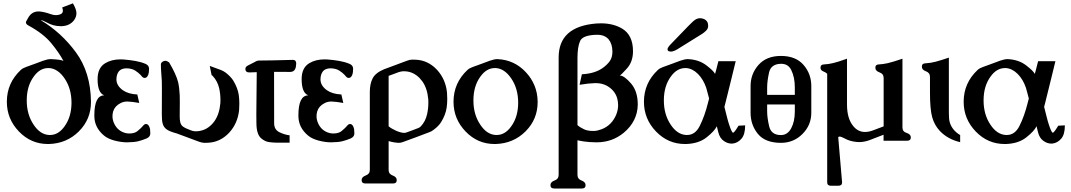

<svg xmlns="http://www.w3.org/2000/svg" viewBox="-20 -812 6255 1121"><path d="M266.6 -414.6H261.2Q212.4 -414.6 176.8 -364.7Q136.2 -309.1 136.2 -226.6V-224.6Q136.2 -143.6 176.3 -84Q214.4 -26.4 266.6 -23.9H272.5Q320.8 -23.9 356.4 -73.7Q397 -128.9 397.5 -211.4Q397.5 -293.9 357.9 -352.8Q318.4 -411.6 266.6 -414.6ZM210 -745.1Q239.3 -742.7 275.9 -729.5Q292 -723.6 306.6 -723.6Q318.4 -723.6 329.6 -727.5Q347.2 -732.9 347.2 -749.5Q347.2 -754.9 343.3 -768.6L405.8 -792.5Q426.3 -757.3 426.3 -734.9Q426.3 -712.9 412.1 -693.8Q387.2 -661.1 340.8 -659.2H333.5Q290.5 -659.2 251.5 -681.6Q228 -694.3 218.3 -694.3H217.8Q338.4 -622.1 423.6 -505.9Q508.8 -389.6 511.2 -219.2V-216.3Q511.2 -115.7 440.9 -45.4Q369.6 25.9 265.6 28.8H259.3Q161.1 28.8 90.8 -43.9Q20 -117.2 20 -217.8V-219.2Q20.5 -328.1 101.6 -403.8Q112.8 -414.1 131.8 -420.7Q150.9 -427.2 186 -440.4Q206.5 -448.2 231.9 -457.5Q258.3 -466.8 275.4 -466.8H277.3Q335.9 -464.4 350.6 -456.1Q325.2 -503.9 279.3 -559.8Q233.4 -615.7 146 -663.1Q131.3 -670.9 131.3 -681.2Q131.3 -685.1 133.3 -688Q136.7 -694.3 142.6 -704.6Q163.6 -745.1 204.1 -745.1Z M720.7 19Q688 19 648.9 8.8Q609.9 -1.5 587.4 -20.5Q531.2 -66.9 530.8 -134.8V-138.7Q530.8 -254.9 588.9 -255.4Q550.3 -269 549.8 -347.7V-350.6Q549.8 -416 594.2 -442.9Q631.3 -465.3 682.6 -465.3Q691.9 -465.3 701.2 -464.8Q737.3 -461.9 770.3 -456.1Q803.2 -450.2 828.6 -439.5Q848.1 -431.6 850.1 -414.1V-408.7Q850.1 -388.2 846.2 -377.4Q838.9 -356.9 824.7 -356.9Q816.9 -356.9 811 -362.8Q807.6 -367.2 799.8 -375.5Q787.1 -388.7 768.6 -400.4Q750 -412.1 720.2 -413.1H718.8Q689 -413.1 674.3 -396Q660.2 -378.4 659.7 -349.1Q659.7 -312 697.3 -285.2Q728 -263.2 781.7 -260.3L793 -210.9Q752 -218.3 725.6 -219.2H722.7Q700.7 -219.2 683.1 -209.5Q650.4 -192.9 640.6 -161.6Q636.7 -147.5 636.7 -133.3Q636.7 -114.7 644.5 -95.7Q661.6 -54.2 700.7 -39.1Q715.3 -33.2 730 -32.7H735.8Q766.6 -32.7 783.7 -47.4Q805.2 -64.9 817.9 -80.6Q824.2 -87.9 833 -87.9Q849.1 -87.9 856 -59.1Q857.4 -49.8 857.4 -36.6V-29.3Q855.5 -12.7 836.4 -3.9Q811 6.8 787.1 12.7Q763.2 18.6 720.7 19Z M1012.7 -32.7Q969.2 -44.4 953.1 -56.6Q935.1 -69.3 929.7 -90.8Q924.8 -107.9 924.8 -144L925.3 -288.6Q925.3 -325.2 924.8 -338.9Q923.3 -368.2 921.4 -388.2Q919.4 -408.2 919.4 -436.5Q919.4 -447.3 934.6 -454.6Q939.5 -457 945.3 -457Q955.1 -457 967.3 -447.8Q1007.3 -380.9 1020 -332.5Q1027.3 -299.8 1029.3 -256.8Q1029.8 -240.7 1029.8 -223.6V-206.5Q1029.3 -179.7 1029.3 -146V-133.3Q1029.3 -113.8 1031.7 -102.5Q1034.7 -84 1046.9 -74.2Q1059.1 -64 1093.8 -51.3Q1105.5 -46.9 1114.7 -45.9Q1120.1 -45.4 1125.5 -45.4Q1141.6 -45.4 1158.2 -50.3Q1200.7 -62 1231 -103Q1260.7 -144 1266.6 -209.5Q1267.1 -218.8 1267.1 -229Q1267.1 -262.2 1259.8 -296.4Q1250 -338.4 1222.2 -368.2Q1221.2 -369.6 1215.3 -374L1204.6 -427.2L1271 -402.8Q1284.2 -397.5 1297.4 -388.2Q1328.1 -363.8 1341.8 -341.8Q1367.7 -299.3 1374 -257.8Q1377.4 -233.4 1377.4 -206.5Q1377.4 -188.5 1376 -169.9Q1368.2 -91.8 1317.9 -37.1Q1265.1 19 1192.9 21.5Q1185.5 22 1171.9 22Q1157.2 21 1142.6 15.6Z M1580.1 -392.6 1580.6 -92.8Q1580.6 -55.2 1610.8 -40.3Q1641.1 -25.4 1670.9 -22V21H1592.8Q1573.2 20.5 1550.5 17.6Q1527.8 14.6 1505.4 -3.9Q1477.5 -27.3 1477.1 -92.3Q1476.6 -118.7 1476.6 -142.1Q1476.6 -173.3 1477.1 -199.7L1479 -390.6Q1455.6 -390.1 1437.5 -389.2H1434.6Q1413.6 -389.2 1412.6 -408.2V-409.2Q1412.6 -422.4 1427.7 -429.7Q1437 -433.6 1466.8 -449.7Q1472.2 -452.6 1474.6 -454.1Q1483.9 -458.5 1491.2 -458.5L1568.8 -459.5L1689.9 -462.4H1690.4Q1709.5 -462.4 1709.5 -440.4Q1709.5 -433.6 1707.5 -422.4Q1702.1 -392.1 1673.8 -392.1Z M1912.1 19Q1879.4 19 1840.3 8.8Q1801.3 -1.5 1778.8 -20.5Q1722.7 -66.9 1722.2 -134.8V-138.7Q1722.2 -254.9 1780.3 -255.4Q1741.7 -269 1741.2 -347.7V-350.6Q1741.2 -416 1785.6 -442.9Q1822.8 -465.3 1874 -465.3Q1883.3 -465.3 1892.6 -464.8Q1928.7 -461.9 1961.7 -456.1Q1994.6 -450.2 2020 -439.5Q2039.6 -431.6 2041.5 -414.1V-408.7Q2041.5 -388.2 2037.6 -377.4Q2030.3 -356.9 2016.1 -356.9Q2008.3 -356.9 2002.4 -362.8Q1999 -367.2 1991.2 -375.5Q1978.5 -388.7 1960 -400.4Q1941.4 -412.1 1911.6 -413.1H1910.2Q1880.4 -413.1 1865.7 -396Q1851.6 -378.4 1851.1 -349.1Q1851.1 -312 1888.7 -285.2Q1919.4 -263.2 1973.1 -260.3L1984.4 -210.9Q1943.4 -218.3 1917 -219.2H1914.1Q1892.1 -219.2 1874.5 -209.5Q1841.8 -192.9 1832 -161.6Q1828.1 -147.5 1828.1 -133.3Q1828.1 -114.7 1835.9 -95.7Q1853 -54.2 1892.1 -39.1Q1906.7 -33.2 1921.4 -32.7H1927.2Q1958 -32.7 1975.1 -47.4Q1996.6 -64.9 2009.3 -80.6Q2015.6 -87.9 2024.4 -87.9Q2040.5 -87.9 2047.4 -59.1Q2048.8 -49.8 2048.8 -36.6V-29.3Q2046.9 -12.7 2027.8 -3.9Q2002.4 6.8 1978.5 12.7Q1954.6 18.6 1912.1 19Z M2249 180.2Q2249 204.1 2272.7 212.6Q2296.4 221.2 2296.4 239.7Q2296.4 259.3 2274.4 259.3H2113.8Q2091.3 259.3 2091.3 239.7Q2091.3 221.2 2115.2 212.6Q2139.2 204.1 2139.2 180.2V-275.9Q2139.2 -321.8 2155.5 -354.2Q2171.9 -386.7 2223.6 -408.2L2231.9 -411.1L2356.4 -457.5Q2373 -463.9 2386.2 -463.9Q2398.9 -463.9 2406.7 -463.4Q2478.5 -460.9 2531.7 -404.3Q2582 -349.1 2589.8 -271.5Q2591.3 -252.9 2591.3 -234.9Q2591.3 -208 2587.9 -183.6Q2581.5 -141.1 2555.7 -99.6Q2542.5 -77.1 2511.2 -53.7Q2499 -43.9 2483.9 -39.1Q2445.8 -24.4 2407.7 -10.3Q2369.6 3.9 2331.5 17.6Q2319.3 22 2308.1 22Q2277.8 20.5 2249 11.7ZM2249 -369.1V-74.7Q2264.2 -61.5 2291.3 -49.3Q2318.4 -37.1 2338.9 -36.1Q2346.2 -36.1 2354.5 -39.1Q2371.1 -44.9 2387.9 -51.3Q2404.8 -57.6 2422.4 -64.5Q2430.2 -67.4 2436.5 -73.7Q2463.9 -102.5 2473.6 -145Q2481 -179.2 2481 -212.4Q2481 -222.7 2480.5 -231.9Q2474.6 -297.9 2444.8 -338.4Q2415 -378.9 2372.1 -391.6Q2356 -396 2338.9 -396Q2333.5 -396 2328.6 -395.5Q2320.3 -394.5 2307.1 -390.6Q2297.4 -386.7 2277.1 -379.4Q2256.8 -372.1 2249 -369.1Z M2885.3 -466.8Q2983.4 -462.4 3050.5 -390.1Q3117.7 -317.9 3119.1 -219.2V-216.3Q3119.1 -115.7 3048.8 -45.4Q2977.5 25.9 2873.5 28.8H2867.2Q2769 28.8 2698.7 -43.9Q2627.9 -117.2 2627.9 -217.8V-219.2Q2628.4 -328.1 2709.5 -403.8Q2720.7 -414.1 2739.7 -420.7Q2758.8 -427.2 2793.9 -440.4Q2814.5 -448.2 2839.8 -457.5Q2866.2 -466.8 2883.3 -466.8ZM2874.5 -414.6H2869.1Q2820.3 -414.6 2784.7 -364.7Q2744.1 -309.1 2744.1 -226.6V-224.6Q2744.1 -143.6 2784.2 -84Q2822.3 -26.4 2874.5 -23.9H2880.4Q2928.7 -23.9 2964.4 -73.7Q3004.9 -128.9 3005.4 -211.4Q3005.4 -293.9 2965.8 -352.8Q2926.3 -411.6 2874.5 -414.6Z M3241.7 209V-476.6Q3241.7 -657.2 3461.4 -674.8Q3475.6 -675.8 3489.3 -675.8Q3560.5 -675.8 3613.3 -644.5Q3675.8 -606.4 3675.8 -512.7V-509.8Q3674.8 -450.2 3640.1 -411.9Q3605.5 -373.5 3598.6 -371.1Q3625 -370.6 3665.5 -323.2Q3703.6 -277.8 3703.6 -202.1V-200.2Q3701.7 -104 3622.1 -37.1Q3554.2 19 3463.4 19H3461.9Q3418.5 18.6 3388.9 13.9Q3359.4 9.3 3351.6 6.8V209Q3351.6 233.4 3375.2 241.9Q3398.9 250.5 3398.9 269Q3398.9 288.6 3377 288.6H3216.3Q3193.8 288.6 3193.8 269Q3193.8 250.5 3217.8 241.9Q3241.7 233.4 3241.7 209ZM3351.6 -81.5Q3365.2 -68.8 3390.1 -57.1Q3411.1 -47.4 3440.9 -47.4H3448.7Q3467.8 -47.9 3493.2 -57.6Q3551.8 -80.6 3577.6 -142.1Q3588.9 -169.9 3588.9 -197.8Q3588.9 -218.8 3583 -240.2Q3567.9 -287.6 3520 -313Q3492.7 -326.7 3458.5 -326.7H3454.1Q3415.5 -325.7 3363.8 -316.9L3377.4 -378.4Q3453.1 -382.3 3499.5 -415.5Q3525.4 -434.1 3540.5 -455.6Q3555.7 -477.1 3555.7 -511.7Q3554.7 -556.2 3533.7 -582Q3510.7 -608.9 3467.3 -608.9H3462.9Q3383.3 -606.9 3367.4 -573.5Q3351.6 -540 3351.6 -472.2Z M3936.5 -525.4Q3912.6 -510.7 3896.5 -510.7Q3891.6 -510.7 3890.1 -511.7Q3877.4 -513.2 3877.4 -524.4Q3877.4 -534.7 3897 -554.7L3953.6 -613.3Q3965.3 -625 3996.3 -657.5Q4027.3 -689.9 4040.5 -697.8Q4053.7 -705.6 4067.9 -705.6Q4078.6 -705.6 4089.4 -701.2Q4114.7 -690.4 4114.7 -661.6Q4114.7 -645 4102.8 -633.3Q4090.8 -621.6 4080.1 -614.7ZM3997.1 -466.8Q4060.5 -463.9 4104 -430.7Q4147.5 -397.5 4154.8 -380.4L4160.2 -398.9Q4166 -423.3 4174.3 -454.6H4275.4Q4261.7 -398.9 4251.5 -356.7Q4241.2 -314.5 4215.3 -210.4Q4210.9 -193.8 4209.5 -188Q4217.3 -157.7 4223.9 -130.9Q4230.5 -104 4236.8 -85.4Q4252.4 -37.1 4260.3 -37.1Q4267.1 -37.1 4292 -78.1L4330.6 -80.1Q4330.6 -26.9 4309.3 -2.4Q4288.1 22 4259.8 25.9Q4255.4 26.4 4251.5 26.4Q4228.5 26.4 4207 11.7Q4182.6 -4.4 4173.8 -40Q4170.4 -54.7 4166 -71.3L4163.1 -80.1Q4163.1 -79.6 4164.6 -73.7Q4151.4 -46.4 4105.5 -10Q4059.6 26.4 3985.8 28.8H3979Q3880.9 28.8 3810.5 -43.9Q3739.7 -117.2 3739.7 -217.8V-219.2Q3740.2 -328.1 3821.3 -403.8Q3832.5 -414.1 3851.6 -420.7Q3870.6 -427.2 3905.8 -440.4Q3926.3 -448.2 3951.7 -457.5Q3978 -466.8 3995.1 -466.8ZM4120.1 -236.8Q4115.7 -251.5 4111.8 -268.1Q4107.9 -284.7 4103.5 -298.8Q4086.4 -349.1 4054.7 -380.6Q4022.9 -412.1 3986.3 -414.6H3981Q3932.1 -414.6 3896.5 -364.7Q3856 -309.1 3856 -226.6V-224.6Q3856 -143.6 3896 -84Q3934.1 -26.4 3986.3 -23.9H3992.2Q4038.1 -23.9 4064.5 -74.7Q4094.7 -134.3 4114.3 -214.4Q4118.2 -231 4120.1 -236.8Z M4620.6 -258.3V-301.3Q4620.6 -360.4 4600.1 -402.3Q4582.5 -439.5 4541.5 -439.5H4539.6Q4481 -438.5 4470 -387.9Q4459 -337.4 4459 -301.3V-258.3ZM4459 -202.1V-161.6Q4459 -125 4470.9 -74.2Q4482.9 -23.4 4539.6 -23.4Q4578.1 -23.4 4599.4 -63Q4620.6 -102.5 4620.6 -161.6V-202.1ZM4539.6 -485.4Q4626 -485.4 4671.4 -433.1Q4716.8 -380.9 4716.8 -309.6V-153.3Q4716.8 -81.5 4665.3 -29.8Q4613.8 22 4539.6 22Q4447.8 22 4405 -30.3Q4362.3 -82.5 4362.3 -153.3V-309.6Q4362.3 -380.9 4408.7 -433.1Q4455.1 -485.4 4539.6 -485.4Z M5139.2 -356.9Q5139.2 -380.9 5115 -389.4Q5090.8 -397.9 5090.8 -416.5Q5090.8 -436 5112.3 -436Q5135.3 -437 5164.1 -443.4Q5194.8 -450.7 5249 -469.2V-67.4Q5249 -43.5 5273.4 -35.9Q5297.9 -28.3 5297.9 -9.8Q5297.9 9.8 5275.9 9.8H5138.7V-25.4L5057.6 5.9Q5026.4 17.6 4995.6 17.6Q4987.3 17.6 4979.5 16.6Q4940.9 12.7 4912.1 -3.4Q4891.6 -14.6 4881.8 -14.6Q4876 -14.6 4874 -10.7L4896.5 252V253.4Q4896.5 272.5 4874.5 272.5H4831.1Q4809.6 272.5 4809.6 252.4V-381.3Q4802.7 -388.7 4786.6 -395.3Q4770.5 -401.9 4770.5 -416.5Q4770.5 -436 4792 -436Q4816.9 -437 4844.7 -443.8Q4860.8 -447.8 4876.2 -452.6Q4891.6 -457.5 4925.3 -469.2V-201.2Q4925.3 -120.1 4961.4 -76.2Q4989.3 -41.5 5030.3 -41.5Q5051.8 -41.5 5077.1 -50.8L5139.2 -74.2Z M5520 -150.4Q5520 -114.7 5525.4 -97.2Q5539.6 -50.8 5585.9 -23.4V18.1Q5513.7 1 5467.8 -46.9Q5435.5 -81.1 5422.6 -127.9Q5409.7 -174.8 5409.7 -270V-362.8Q5409.7 -387.2 5386 -395.8Q5362.3 -404.3 5362.3 -422.4Q5362.3 -442.4 5383.8 -442.4Q5413.1 -443.8 5442.9 -451.7Q5472.7 -459.5 5520 -475.6Z M5863.8 -466.8Q5927.2 -463.9 5970.7 -430.7Q6014.2 -397.5 6021.5 -380.4L6026.9 -398.9Q6032.7 -423.3 6041 -454.6H6142.1Q6128.4 -398.9 6118.2 -356.7Q6107.9 -314.5 6082 -210.4Q6077.6 -193.8 6076.2 -188Q6084 -157.7 6090.6 -130.9Q6097.2 -104 6103.5 -85.4Q6119.1 -37.1 6127 -37.1Q6133.8 -37.1 6158.7 -78.1L6197.3 -80.1Q6197.3 -26.9 6176 -2.4Q6154.8 22 6126.5 25.9Q6122.1 26.4 6118.2 26.4Q6095.2 26.4 6073.7 11.7Q6049.3 -4.4 6040.5 -40Q6037.1 -54.7 6032.7 -71.3L6029.8 -80.1Q6029.8 -79.6 6031.2 -73.7Q6018.1 -46.4 5972.2 -10Q5926.3 26.4 5852.5 28.8H5845.7Q5747.6 28.8 5677.2 -43.9Q5606.4 -117.2 5606.4 -217.8V-219.2Q5606.9 -328.1 5688 -403.8Q5699.2 -414.1 5718.3 -420.7Q5737.3 -427.2 5772.5 -440.4Q5793 -448.2 5818.4 -457.5Q5844.7 -466.8 5861.8 -466.8ZM5986.8 -236.8Q5982.4 -251.5 5978.5 -268.1Q5974.6 -284.7 5970.2 -298.8Q5953.1 -349.1 5921.4 -380.6Q5889.6 -412.1 5853 -414.6H5847.7Q5798.8 -414.6 5763.2 -364.7Q5722.7 -309.1 5722.7 -226.6V-224.6Q5722.7 -143.6 5762.7 -84Q5800.8 -26.4 5853 -23.9H5858.9Q5904.8 -23.9 5931.2 -74.7Q5961.4 -134.3 5981 -214.4Q5984.9 -231 5986.8 -236.8Z"/></svg>

Font: Caudex
Style: Bold
Weight: 700
Version: Version 1.01